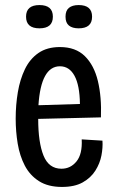

<svg xmlns="http://www.w3.org/2000/svg" viewBox="-20 -727 460 759"><path d="M225 12Q170 12 134 -11Q98 -34 78 -72.5Q58 -111 50 -159Q42 -207 42 -258Q42 -312 50.5 -362.5Q59 -413 78.5 -453.5Q98 -494 132 -517.5Q166 -541 217 -541Q279 -541 315.5 -505Q352 -469 367 -406.5Q382 -344 379 -263L131 -257Q131 -164 152 -112Q173 -60 223 -60Q259 -60 282.5 -89Q306 -118 303 -176L385 -171Q387 -144 381 -112.5Q375 -81 357 -52.5Q339 -24 307 -6Q275 12 225 12ZM217 -465Q142 -465 132 -311L296 -316Q295 -390 274.5 -427.5Q254 -465 217 -465ZM291 -615Q266 -615 252.5 -626Q239 -637 239 -661Q239 -685 252.5 -696Q266 -707 291 -707Q344 -707 344 -661Q344 -615 291 -615ZM136 -615Q83 -615 83 -661Q83 -707 136 -707Q189 -707 189 -661Q189 -615 136 -615Z"/></svg>

Font: Bricolage Grotesque 10pt Condensed
Style: Regular
Weight: 400
Width: 3
Designer: Mathieu Triay
Foundry: Atelier Triay
Version: Version 1.000; ttfautohint (v1.8.4.7-5d5b);gftools[0.9.29]